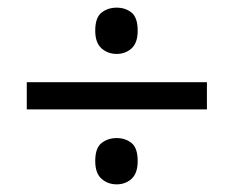

<svg xmlns="http://www.w3.org/2000/svg" viewBox="-20 -603 612 502"><path d="M285 -462Q262 -462 245.5 -476.5Q229 -491 229 -523Q229 -557 245.5 -570Q262 -583 285 -583Q308 -583 324 -570Q340 -557 340 -523Q340 -491 324 -476.5Q308 -462 285 -462ZM50 -317V-388H521V-317ZM285 -121Q262 -121 245.5 -135.5Q229 -150 229 -182Q229 -216 245.5 -229Q262 -242 285 -242Q308 -242 324 -229Q340 -216 340 -182Q340 -150 324 -135.5Q308 -121 285 -121Z"/></svg>

Font: Noto Music
Style: Regular
Weight: 400
Designer: Monotype Design Team, Benjamin Yang
Foundry: Monotype Imaging Inc.
Version: Version 2.002; ttfautohint (v1.8.4.7-5d5b)